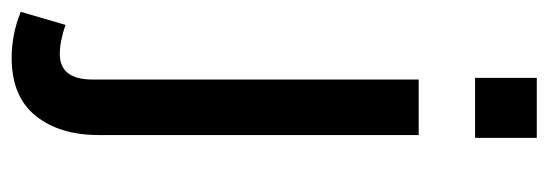

<svg xmlns="http://www.w3.org/2000/svg" viewBox="-365 -404 945 331"><g transform="rotate(90 107.5 -238.5)"><path d="M76.2 -585V-691.4H179.7V-585ZM41.5 213.9Q1 213.9 -37.6 198.2L-15.1 121.1Q13.2 130.9 35.2 130.9Q79.1 130.9 79.1 74.2V-487.8H174.8V64Q174.8 131.3 141.6 172.6Q108.4 213.9 41.5 213.9Z"/></g></svg>

Font: HK Grotesk Medium
Style: Regular
Weight: 500
Designer: Alfredo Marco Pradil and Stefan Peev
Foundry: Hanken Design Co.
Version: Version 1.045;PS 001.045;hotconv 1.0.88;makeotf.lib2.5.64775